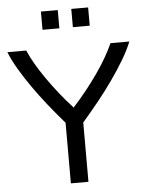

<svg xmlns="http://www.w3.org/2000/svg" viewBox="-60 -961 764 1009"><g transform="rotate(-5 322.0 -456.5)"><path d="M272.5 0V-319.8Q228.5 -370.1 187.3 -421.9Q146 -473.6 110.6 -524.2Q75.2 -574.7 46.4 -623.3Q17.6 -671.9 0 -715.8H99.6Q114.3 -681.2 137 -642.3Q159.7 -603.5 188.2 -562.5Q216.8 -521.5 250.2 -479.2Q283.7 -437 321.8 -395.5Q359.4 -437 393.1 -479.2Q426.8 -521.5 455.3 -562.5Q483.9 -603.5 506.3 -642.3Q528.8 -681.2 543.9 -715.8H643.6Q625.5 -670.9 596.2 -621.8Q566.9 -572.8 530.5 -521Q494.1 -469.2 451.9 -416.7Q409.7 -364.3 365.2 -313V0ZM194.3 -816.9V-913.1H283.2V-816.9ZM354.5 -816.9V-913.1H443.4V-816.9Z"/></g></svg>

Font: Arian AMU
Style: Regular
Weight: 400
Designer: Ruben Hakobyan (Tarumian)
Foundry: Ruben Hakobyan (Tarumian)
Version: Version 4.003